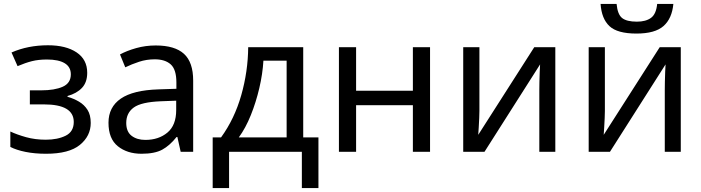

<svg xmlns="http://www.w3.org/2000/svg" viewBox="-20 -778 3595 984"><path d="M226 -546Q318 -546 372.5 -509.5Q427 -473 427 -405Q427 -356 400 -327.5Q373 -299 326 -286V-282Q358 -273 385 -257Q412 -241 428.5 -215Q445 -189 445 -148Q445 -81 389.5 -35.5Q334 10 216 10Q158 10 111 0.5Q64 -9 33 -25V-104Q67 -88 113.5 -75Q160 -62 215 -62Q275 -62 316.5 -82.5Q358 -103 358 -153Q358 -243 205 -243H133V-315H191Q260 -315 301.5 -333.5Q343 -352 343 -397Q343 -435 311.5 -454Q280 -473 221 -473Q177 -473 143.5 -464.5Q110 -456 70 -439L39 -509Q123 -546 226 -546Z M778 -545Q876 -545 923 -502Q970 -459 970 -365V0H906L889 -76H885Q850 -32 811.5 -11Q773 10 705 10Q632 10 584 -28.5Q536 -67 536 -149Q536 -229 599 -272.5Q662 -316 793 -320L884 -323V-355Q884 -422 855 -448Q826 -474 773 -474Q731 -474 693 -461.5Q655 -449 622 -433L595 -499Q630 -518 678 -531.5Q726 -545 778 -545ZM883 -262 804 -259Q704 -255 665.5 -227Q627 -199 627 -148Q627 -103 654.5 -82Q682 -61 725 -61Q793 -61 838 -98.5Q883 -136 883 -214Z M1534 -536V-74H1612V186H1527V0H1154V186H1070V-74H1113Q1182 -169 1216.5 -290.5Q1251 -412 1252 -536ZM1449 -467H1330Q1326 -399 1309 -326.5Q1292 -254 1265.5 -188Q1239 -122 1204 -74H1449Z M1805 -536V-313H2096V-536H2184V0H2096V-239H1805V0H1717V-536Z M2437 -536V-209Q2437 -197 2436 -173Q2435 -149 2433.5 -125Q2432 -101 2431 -87L2718 -536H2826V0H2744V-316Q2744 -332 2744.5 -358Q2745 -384 2746 -409.5Q2747 -435 2748 -448L2463 0H2354V-536Z M3080 -536V-209Q3080 -197 3079 -173Q3078 -149 3076.5 -125Q3075 -101 3074 -87L3361 -536H3469V0H3387V-316Q3387 -332 3387.5 -358Q3388 -384 3389 -409.5Q3390 -435 3391 -448L3106 0H2997V-536ZM3431 -758Q3424 -683 3380.5 -644.5Q3337 -606 3242 -606Q3144 -606 3103.5 -644Q3063 -682 3058 -758H3140Q3145 -704 3168.5 -685.5Q3192 -667 3244 -667Q3290 -667 3316.5 -686.5Q3343 -706 3348 -758Z"/></svg>

Font: Noto IKEA Latin
Style: Regular
Weight: 400
Designer: Monotype Design Team
Foundry: Monotype Imaging Inc.
Version: Version 1.0